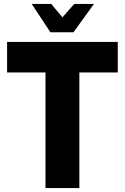

<svg xmlns="http://www.w3.org/2000/svg" viewBox="-20 -955 634 975"><path d="M211 -587H16V-742H578V-587H383V0H211ZM141 -935H240L297 -867L357 -935H457L353 -791H236Z"/></svg>

Font: Exo ExtraBold
Style: Regular
Weight: 800
Designer: Natanael Gama
Foundry: Natanael Gama
Version: Version 1.500